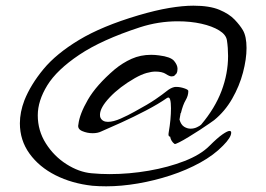

<svg xmlns="http://www.w3.org/2000/svg" viewBox="-20 -584 938 676"><path d="M354 72Q341 72 329 71.5Q317 71 305 70Q233 62 175.5 33Q118 4 84 -43Q50 -90 50 -150Q50 -189 66 -231Q88 -286 133 -340.5Q178 -395 258.5 -443.5Q339 -492 467 -530Q528 -548 576 -556Q624 -564 661 -564Q718 -564 752.5 -549.5Q787 -535 806 -515Q825 -495 835 -478Q848 -456 848 -415Q848 -376 835.5 -328.5Q823 -281 797.5 -236.5Q772 -192 734 -161Q731 -159 717 -149Q703 -139 683.5 -126.5Q664 -114 644.5 -102Q625 -90 611 -83Q597 -76 595 -77Q582 -86 579 -103Q571 -103 574 -118Q582 -164 582 -203Q582 -223 579 -233.5Q576 -244 568 -239Q538 -218 494 -195Q450 -172 407 -152.5Q364 -133 336 -121Q324 -115 306 -115Q287 -115 269.5 -122.5Q252 -130 256 -146Q260 -182 289.5 -233Q319 -284 383 -339Q412 -363 443.5 -377Q475 -391 512 -391Q519 -391 526 -390.5Q533 -390 540 -389Q581 -384 593 -369.5Q605 -355 605 -342Q605 -332 602 -326Q598 -322 595 -318.5Q592 -315 584 -315Q577 -315 564 -323.5Q551 -332 527 -332Q514 -332 496 -327Q478 -322 455 -309Q401 -278 366.5 -241.5Q332 -205 332 -180Q332 -172 334 -169Q341 -155 360 -155Q379 -155 405 -166.5Q431 -178 454 -191Q502 -217 527.5 -234.5Q553 -252 566.5 -263Q580 -274 592 -277Q594 -278 601 -278Q614 -278 629 -273Q644 -268 643 -263Q643 -247 633.5 -231Q624 -215 617 -186H616L612 -163Q617 -145 628 -138Q639 -131 651 -131Q663 -131 673.5 -136Q684 -141 688 -145Q737 -203 760 -264Q783 -325 783 -387Q783 -401 782 -415Q781 -429 779 -442Q776 -462 751.5 -477Q727 -492 689 -500.5Q651 -509 606 -509Q538 -509 473 -488Q338 -444 259 -391Q180 -338 146.5 -283.5Q113 -229 113 -178Q113 -124 141.5 -79Q170 -34 214 -6Q258 22 302 26Q334 29 366 29Q435 29 504 17Q573 5 629.5 -17Q686 -39 717 -70Q746 -99 763.5 -111Q781 -123 788 -123Q794 -123 794 -117Q794 -100 765 -71Q733 -38 685 -11.5Q637 15 580.5 33.5Q524 52 465.5 62Q407 72 354 72Z"/></svg>

Font: Grechen Fuemen
Style: Regular
Weight: 400
Designer: Robert E. Leuschke
Foundry: Robert E. Leuschke
Version: Version 1.010; ttfautohint (v1.8.3)